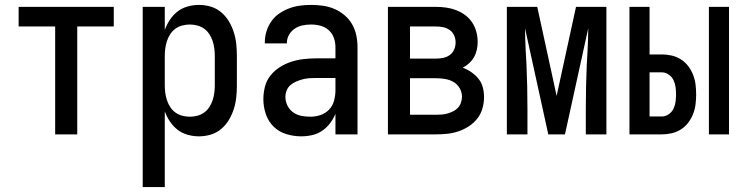

<svg xmlns="http://www.w3.org/2000/svg" viewBox="-20 -548 3040 783"><path d="M205 0V-440H56V-520H444V-440H295V0Z M562 215V-520H652V-426Q660 -448 673 -467.5Q686 -487 704 -501Q722 -515 745 -521.5Q768 -528 791 -528Q816 -528 839.5 -521Q863 -514 882 -498Q901 -482 913.5 -461Q926 -440 933.5 -416.5Q941 -393 943.5 -368.5Q946 -344 946 -320V-200Q946 -176 943.5 -151.5Q941 -127 933.5 -103.5Q926 -80 913.5 -59Q901 -38 882 -22Q863 -6 839.5 1Q816 8 791 8Q768 8 745 1.5Q722 -5 704 -19Q686 -33 673 -52.5Q660 -72 652 -94V215ZM754 -72Q769 -72 784.5 -76Q800 -80 812.5 -89Q825 -98 833.5 -111Q842 -124 847 -139Q852 -154 854 -169.5Q856 -185 856 -200V-320Q856 -335 854 -350.5Q852 -366 847 -381Q842 -396 833.5 -409Q825 -422 812.5 -431Q800 -440 784.5 -444Q769 -448 754 -448Q739 -448 723.5 -444Q708 -440 695.5 -431Q683 -422 674.5 -409Q666 -396 661 -381Q656 -366 654 -350.5Q652 -335 652 -320V-200Q652 -185 654 -169.5Q656 -154 661 -139Q666 -124 674.5 -111Q683 -98 695.5 -89Q708 -80 723.5 -76Q739 -72 754 -72Z M1208 8Q1178 8 1148 -1Q1118 -10 1096 -31.5Q1074 -53 1064 -83Q1054 -113 1054 -143Q1054 -169 1060.5 -194.5Q1067 -220 1083 -240Q1099 -260 1121 -274Q1143 -288 1167.5 -296Q1192 -304 1217.5 -307Q1243 -310 1269 -310H1348V-355Q1348 -375 1341.5 -393.5Q1335 -412 1320.5 -425Q1306 -438 1287 -443Q1268 -448 1249 -448Q1231 -448 1214 -444.5Q1197 -441 1182.5 -431.5Q1168 -422 1159 -406.5Q1150 -391 1150 -374V-371H1060V-376Q1060 -399 1067 -421Q1074 -443 1087 -461.5Q1100 -480 1119 -493Q1138 -506 1159.5 -514Q1181 -522 1203.5 -525Q1226 -528 1249 -528Q1273 -528 1297.5 -524.5Q1322 -521 1344 -511.5Q1366 -502 1385 -486Q1404 -470 1416 -449Q1428 -428 1433 -404Q1438 -380 1438 -355V0H1348V-84Q1340 -64 1326 -45.5Q1312 -27 1293.5 -14.5Q1275 -2 1253 3Q1231 8 1208 8ZM1246 -72Q1267 -72 1287.5 -79Q1308 -86 1322.5 -101.5Q1337 -117 1342.5 -138Q1348 -159 1348 -180V-230H1269Q1255 -230 1241 -229Q1227 -228 1214 -224.5Q1201 -221 1188 -215.5Q1175 -210 1164.5 -201Q1154 -192 1149 -179Q1144 -166 1144 -152Q1144 -134 1152.5 -117Q1161 -100 1176 -89.5Q1191 -79 1209 -75.5Q1227 -72 1246 -72Z M1758 0H1562V-520H1758Q1779 -520 1800 -517Q1821 -514 1840.5 -506.5Q1860 -499 1877 -486.5Q1894 -474 1905.5 -456.5Q1917 -439 1922.5 -418.5Q1928 -398 1928 -377Q1928 -361 1924.5 -345Q1921 -329 1913 -315Q1905 -301 1893 -290Q1881 -279 1867 -272Q1886 -265 1902.5 -253.5Q1919 -242 1931.5 -226.5Q1944 -211 1949 -191.5Q1954 -172 1954 -152Q1954 -129 1947.5 -106Q1941 -83 1926.5 -64.5Q1912 -46 1892 -33Q1872 -20 1850 -12.5Q1828 -5 1804.5 -2.5Q1781 0 1758 0ZM1652 -309H1758Q1773 -309 1787.5 -312Q1802 -315 1814 -323.5Q1826 -332 1832 -346Q1838 -360 1838 -375Q1838 -390 1832 -403.5Q1826 -417 1814 -425.5Q1802 -434 1787.5 -437Q1773 -440 1758 -440H1652ZM1652 -80H1758Q1770 -80 1782.5 -81Q1795 -82 1806.5 -85.5Q1818 -89 1829 -94.5Q1840 -100 1848 -109Q1856 -118 1860 -130Q1864 -142 1864 -154Q1864 -172 1854.5 -188.5Q1845 -205 1829 -214Q1813 -223 1794.5 -226Q1776 -229 1758 -229H1652Z M2047 0V-520H2171L2250 -157L2329 -520H2453V0H2369V-104Q2369 -150 2370 -195.5Q2371 -241 2373 -286L2376 -338Q2377 -362 2378 -385.5Q2379 -409 2379 -433L2284 0H2216L2121 -433Q2121 -409 2122 -385.5Q2123 -362 2124 -338L2127 -286Q2129 -241 2130 -195.5Q2131 -150 2131 -104V0Z M2871 0V-520H2953V0ZM2547 0V-520H2629V-326H2679Q2699 -326 2719 -321.5Q2739 -317 2756.5 -306Q2774 -295 2786.5 -278.5Q2799 -262 2806.5 -243Q2814 -224 2816.5 -203.5Q2819 -183 2819 -163Q2819 -143 2816.5 -122.5Q2814 -102 2806.5 -83Q2799 -64 2786.5 -47.5Q2774 -31 2756.5 -20Q2739 -9 2719 -4.5Q2699 0 2679 0ZM2679 -73Q2694 -73 2707 -82Q2720 -91 2726.5 -104.5Q2733 -118 2735 -133Q2737 -148 2737 -163Q2737 -178 2735 -193Q2733 -208 2726.5 -221.5Q2720 -235 2707 -244Q2694 -253 2679 -253H2629V-73Z"/></svg>

Font: Iosevka Term Curly Medium
Style: Regular
Weight: 500
Designer: Belleve Invis
Foundry: Belleve Invis
Version: Version 32.3.0